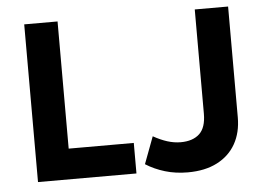

<svg xmlns="http://www.w3.org/2000/svg" viewBox="-51 -767 1177 849"><g transform="rotate(-5 537.5 -342.5)"><path d="M85.5 0V-700H233.5V-135.5H522.5V0ZM749.5 15Q695.5 15 648.8 1Q602 -13 563.5 -37.5L608.5 -157.5Q640.5 -139.5 670.5 -130Q700.5 -120.5 729.5 -120.5Q783.5 -120.5 813 -148Q842.5 -175.5 842.5 -237V-700H990.5V-208Q990.5 -141 962.5 -91Q934.5 -41 880.5 -13Q826.5 15 749.5 15Z"/></g></svg>

Font: Geologica Cursive SemiBold
Style: Regular
Weight: 600
Designer: Sindre Bremnes, Frode Helland
Foundry: Monokrom Skriftforlag AS
Version: Version 1.010;gftools[0.9.28]